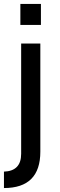

<svg xmlns="http://www.w3.org/2000/svg" viewBox="-29 -742 302 971"><path d="M-9 126Q78 123 78 36V-522H175V25Q175 209 -9 209ZM74 -616V-722H178V-616Z"/></svg>

Font: Oxanium ExtraLight Medium
Style: Regular
Weight: 500
Version: Version 2.000